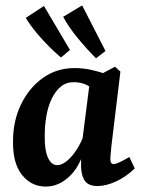

<svg xmlns="http://www.w3.org/2000/svg" viewBox="-20 -679 531 708"><path d="M149 9Q96 9 61.5 -33.5Q27 -76 28 -158Q28 -233 57.5 -294Q87 -355 138 -391.5Q189 -428 255 -428Q286 -428 316 -421.5Q346 -415 369 -406L338 -337Q320 -356 299 -366Q278 -376 252 -376Q224 -376 204 -359.5Q184 -343 170.5 -314.5Q157 -286 151 -251Q145 -216 145 -179Q144 -127 156.5 -98.5Q169 -70 191 -70Q205 -70 221.5 -81.5Q238 -93 255 -116Q272 -139 286 -172L300 -165Q284 -78 242 -34.5Q200 9 149 9ZM340 7Q308 7 294.5 -10Q281 -27 279 -61Q279 -73 279 -93.5Q279 -114 280 -133L312 -384L404 -433L424 -415L391 -142Q390 -130 388.5 -115.5Q387 -101 387 -92Q387 -74 399 -74Q406 -74 419.5 -80Q433 -86 457 -100L477 -58Q445 -27 408 -10Q371 7 340 7ZM369 -491 334 -464Q299 -499 265.5 -540Q232 -581 213 -617L283 -659ZM238 -495 205 -467Q168 -498 132 -538Q96 -578 75 -613L142 -657Z"/></svg>

Font: Rasa SemiBold
Style: Italic
Weight: 600
Italic angle: -7.10001°
Designer: Anna Giedrys (Yrsa+Rasa design), David Brezina (Yrsa art-direction, Rasa art-direction, design)
Foundry: Rosetta Type Foundry
Version: Version 2.004